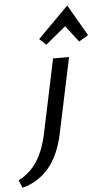

<svg xmlns="http://www.w3.org/2000/svg" viewBox="-193 -747 587 1077"><g transform="rotate(-5 100.5 -208.5)"><path d="M330 -531 277 -500 206 -592 92 -498 55 -533 228 -707ZM123 -418H213L123 8Q97 127 39 196Q-19 265 -111 290L-129 246Q-67 216 -26.5 156Q14 96 35 0Z"/></g></svg>

Font: Ysabeau Infant Semibold
Style: Italic
Weight: 600
Italic angle: -12°
Designer: Christian Thalmann (Catharsis Fonts)
Version: Version 0.003